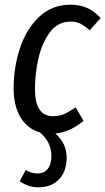

<svg xmlns="http://www.w3.org/2000/svg" viewBox="-20 -558 449 818"><path d="M129 -178Q129 -63 206 -63Q232 -63 253 -72Q274 -81 302 -101L336 -43Q278 5 216 11Q264 53 264 113Q264 171 232 205.5Q200 240 143 240Q100 240 64 214L90 166Q102 173 113 177Q124 181 140 181Q168 181 183.5 161.5Q199 142 199 106Q199 48 150 6Q97 -9 67.5 -58Q38 -107 38 -182Q38 -268 64 -349.5Q90 -431 145 -484.5Q200 -538 281 -538Q320 -538 350.5 -524.5Q381 -511 409 -481L362 -429Q341 -448 323 -457Q305 -466 281 -466Q227 -466 193 -421Q159 -376 144 -310Q129 -244 129 -178Z"/></svg>

Font: Fira Sans Extra Condensed
Style: Italic
Weight: 400
Width: 3
Italic angle: -8°
Designer: Carrois Corporate & Edenspiekermann AG
Foundry: Carrois Corporate GbR & Edenspiekermann AG
Version: Version 4.203